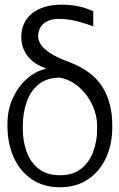

<svg xmlns="http://www.w3.org/2000/svg" viewBox="-20 -781 503 811"><path d="M70 -623.6Q70 -687.1 115.1 -724.1Q160.2 -761 241.1 -761.4Q317.1 -761 373.9 -733V-669Q351.6 -679 311.1 -690Q270.6 -701 229 -701.3Q186.1 -701 163.5 -680.6Q141 -660.2 141 -626.4Q141 -612.9 151.1 -595.3Q161.2 -577.8 189.1 -558.6Q217 -539.4 269.9 -519.9Q369.3 -482.2 411.8 -415.1Q454.2 -348 454.2 -252.8V-242.9Q454.2 -171.2 427.7 -114Q401.3 -56.8 351.7 -23.4Q302.2 9.9 233.3 9.9Q163 9.9 113.5 -24.1Q63.9 -58.2 37.8 -116.8Q11.7 -175.4 11.4 -248.6V-258.5Q11.7 -316.8 33.6 -365.2Q55.4 -413.7 91.8 -446.6Q128.2 -479.4 172.2 -490.1L173.3 -492.9Q124.6 -508.5 97.3 -543.5Q70 -578.5 70 -623.6ZM76.3 -248.2V-237.2Q76.3 -183.9 92.7 -139.4Q109 -94.8 143.8 -67.8Q178.6 -40.8 233.3 -40.8Q287.3 -40.8 321.9 -67.6Q356.5 -94.5 373.4 -139.2Q390.3 -183.9 390.3 -237.2V-248.2Q390.3 -293.7 370.4 -337Q350.5 -380.3 315.2 -411.9Q279.8 -443.5 233.3 -453.1Q178.3 -453.1 143.5 -424.9Q108.7 -396.7 92.5 -350Q76.3 -303.3 76.3 -248.2Z"/></svg>

Font: Inter Extra Light BETA
Style: Regular
Weight: 200
Designer: Rasmus Andersson
Foundry: rsms
Version: Version 3.011;git-f93a4a705